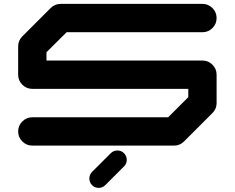

<svg xmlns="http://www.w3.org/2000/svg" viewBox="-20 -728 1174 960"><path d="M613.8 71.3Q613.8 90.3 600.1 104L506.3 197.8Q492.7 211.4 473.1 211.4Q454.1 211.4 440.4 197.8Q426.8 184.1 426.8 164.6Q426.8 145.5 440.4 131.3L533.7 38.1Q547.4 24.4 566.9 24.4Q586.4 24.4 600.1 38.1Q613.8 51.8 613.8 71.3ZM1063 -354.5V-212.4Q1063 -183.1 1042 -162.6L900.4 -21Q879.9 0 850.1 0H141.6Q112.3 0 91.6 -20.8Q70.8 -41.5 70.8 -70.8Q70.8 -100.1 91.6 -120.8Q112.3 -141.6 141.6 -141.6H820.8L921.4 -242.2V-283.7H141.6Q112.3 -283.7 91.6 -304.4Q70.8 -325.2 70.8 -354.5V-496.1Q70.8 -525.4 91.8 -546.4L233.4 -688Q253.9 -708.5 283.2 -708.5H992.2Q1021.5 -708.5 1042.2 -687.7Q1063 -667 1063 -637.7Q1063 -608.4 1042.2 -587.6Q1021.5 -566.9 992.2 -566.9H313L212.4 -466.8V-425.3H992.2Q1021.5 -425.3 1042.2 -404.5Q1063 -383.8 1063 -354.5Z"/></svg>

Font: Robtronika
Style: Regular
Weight: 400
Designer: GGBot
Version: 1.00